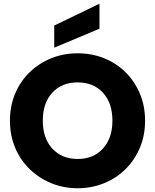

<svg xmlns="http://www.w3.org/2000/svg" viewBox="-20 -996 826 1023"><path d="M394 7Q319 7 254 -19.5Q189 -46 139 -94Q89 -142 61 -208Q33 -274 33 -353Q33 -432 61 -498Q89 -564 139 -612Q189 -660 254 -686Q319 -712 394 -712Q469 -712 534 -686Q599 -660 648 -612Q697 -564 725 -498Q753 -432 753 -353Q753 -274 725 -208Q697 -142 648 -94Q599 -46 533.5 -19.5Q468 7 394 7ZM394 -149Q478 -149 528.5 -204.5Q579 -260 579 -353Q579 -447 528.5 -502Q478 -557 394 -557Q309 -557 258.5 -502Q208 -447 208 -353Q208 -260 258.5 -204.5Q309 -149 394 -149ZM510 -976V-843L269 -742V-860Z"/></svg>

Font: Poppins
Style: Bold
Weight: 700
Designer: Ninad Kale (Devanagari), Jonny Pinhorn (Latin)
Version: Version 5.002